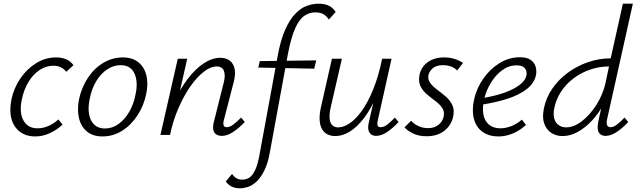

<svg xmlns="http://www.w3.org/2000/svg" viewBox="-20 -731 3449 1040"><path d="M171 8Q121 8 87.5 -17.5Q54 -43 42 -88Q30 -133 42 -193Q56 -257 92 -308.5Q128 -360 177.5 -390Q227 -420 283 -420Q314 -420 338 -410Q362 -400 378 -378L339 -342Q327 -358 309.5 -366.5Q292 -375 269 -375Q229 -375 194 -351.5Q159 -328 134.5 -287.5Q110 -247 99 -196Q83 -123 106.5 -79.5Q130 -36 183 -36Q215 -36 244.5 -49.5Q274 -63 296 -84L319 -56Q289 -28 250.5 -10Q212 8 171 8Z M535 8Q483 8 451 -18.5Q419 -45 408 -90.5Q397 -136 408 -193Q422 -258 456.5 -310Q491 -362 540.5 -391Q590 -420 645 -420Q696 -420 728.5 -394.5Q761 -369 772.5 -324.5Q784 -280 772 -222Q759 -159 725 -106.5Q691 -54 642 -23Q593 8 535 8ZM549 -35Q589 -35 623 -60Q657 -85 681 -127Q705 -169 714 -219Q729 -287 708.5 -332.5Q688 -378 633 -378Q595 -378 561 -355.5Q527 -333 502 -292.5Q477 -252 466 -196Q451 -123 473.5 -79Q496 -35 549 -35Z M1182 5Q1164 5 1151.5 -3Q1139 -11 1135.5 -27Q1132 -43 1138 -69L1192 -284Q1202 -323 1193 -347Q1184 -371 1153 -371Q1121 -371 1083.5 -342Q1046 -313 1010.5 -262Q975 -211 946 -144Q917 -77 901 0H862Q885 -95 920 -172Q955 -249 997 -304Q1039 -359 1084.5 -388.5Q1130 -418 1173 -418Q1204 -418 1224.5 -402.5Q1245 -387 1251 -357.5Q1257 -328 1245 -283L1193 -82Q1188 -64 1191 -53Q1194 -42 1208 -42Q1225 -42 1243.5 -56Q1262 -70 1286 -94L1306 -70Q1272 -35 1241 -15Q1210 5 1182 5ZM849 0 943 -413H994L901 0Z M1280 289Q1252 289 1233 278.5Q1214 268 1203 252L1237 211Q1247 226 1260 234Q1273 242 1293 242Q1310 242 1327.5 233Q1345 224 1360.5 193.5Q1376 163 1387 100L1483 -422Q1499 -512 1524 -568.5Q1549 -625 1579.5 -656.5Q1610 -688 1642.5 -699.5Q1675 -711 1706 -711Q1740 -711 1762.5 -699.5Q1785 -688 1798 -666L1761 -625Q1750 -643 1733 -653.5Q1716 -664 1688 -664Q1657 -664 1629.5 -646Q1602 -628 1579.5 -579Q1557 -530 1539 -436L1443 87Q1432 152 1412 192Q1392 232 1368.5 253.5Q1345 275 1321.5 282Q1298 289 1280 289ZM1379 -365 1387 -400 1693 -404 1682 -359Z M1796 6Q1774 6 1755.5 -2.5Q1737 -11 1725.5 -29.5Q1714 -48 1711.5 -78.5Q1709 -109 1719 -153L1778 -413H1832L1773 -157Q1759 -101 1769 -71Q1779 -41 1813 -41Q1840 -41 1873 -62.5Q1906 -84 1939 -129.5Q1972 -175 2001 -245.5Q2030 -316 2050 -413H2082Q2058 -302 2024.5 -222.5Q1991 -143 1952.5 -92.5Q1914 -42 1874.5 -18Q1835 6 1796 6ZM2017 5Q2001 5 1990 -3.5Q1979 -12 1975.5 -28Q1972 -44 1978 -69L2056 -413H2101L2027 -82Q2022 -62 2025 -52Q2028 -42 2042 -42Q2059 -42 2077.5 -56Q2096 -70 2119 -94L2139 -70Q2106 -35 2075.5 -15Q2045 5 2017 5Z M2290 7Q2248 7 2217.5 -8Q2187 -23 2171 -41L2207 -77Q2220 -61 2244.5 -49Q2269 -37 2298 -37Q2334 -37 2356 -55.5Q2378 -74 2383 -99Q2389 -127 2375 -147Q2361 -167 2338 -184Q2315 -201 2292 -220.5Q2269 -240 2257 -265.5Q2245 -291 2253 -329Q2263 -370 2298 -395Q2333 -420 2386 -420Q2418 -420 2443.5 -411.5Q2469 -403 2488 -390L2456 -349Q2444 -363 2423.5 -370.5Q2403 -378 2379 -378Q2346 -378 2326.5 -363Q2307 -348 2301 -326Q2296 -301 2310 -282Q2324 -263 2347.5 -245.5Q2371 -228 2394 -208.5Q2417 -189 2430 -162Q2443 -135 2434 -96Q2423 -51 2386 -22Q2349 7 2290 7Z M2680 8Q2628 8 2593.5 -17Q2559 -42 2547 -87.5Q2535 -133 2548 -193Q2562 -254 2598.5 -306Q2635 -358 2686.5 -389.5Q2738 -421 2796 -421Q2834 -421 2854.5 -406.5Q2875 -392 2881.5 -369.5Q2888 -347 2883 -323Q2874 -281 2834.5 -249.5Q2795 -218 2731.5 -197Q2668 -176 2588 -164L2589 -199Q2659 -210 2711 -228.5Q2763 -247 2794.5 -271Q2826 -295 2831 -321Q2834 -331 2831.5 -344Q2829 -357 2817 -367Q2805 -377 2778 -377Q2736 -377 2700.5 -351Q2665 -325 2639.5 -283.5Q2614 -242 2603 -196Q2592 -149 2598 -113Q2604 -77 2628 -56.5Q2652 -36 2691 -36Q2717 -36 2747.5 -47Q2778 -58 2807 -83L2829 -54Q2807 -34 2782 -20Q2757 -6 2731.5 1Q2706 8 2680 8Z M3027 6Q2993 6 2966.5 -11Q2940 -28 2928 -61.5Q2916 -95 2926 -143Q2937 -200 2971 -250Q3005 -300 3055.5 -337Q3106 -374 3165.5 -394.5Q3225 -415 3288 -415L3354 -711H3408L3268 -83Q3264 -65 3268.5 -53.5Q3273 -42 3287 -42Q3303 -42 3321.5 -56Q3340 -70 3363 -94L3383 -70Q3349 -34 3318 -14.5Q3287 5 3261 5Q3242 5 3231 -4.5Q3220 -14 3218 -32.5Q3216 -51 3221 -74L3258 -243L3292 -277Q3279 -222 3252 -171Q3225 -120 3188.5 -80Q3152 -40 3110.5 -17Q3069 6 3027 6ZM3047 -41Q3081 -41 3114.5 -62.5Q3148 -84 3178 -119Q3208 -154 3229 -196Q3250 -238 3259 -278L3283 -391L3309 -371H3279Q3226 -371 3176.5 -354Q3127 -337 3086 -306Q3045 -275 3018 -233Q2991 -191 2982 -143Q2976 -111 2982.5 -88Q2989 -65 3006.5 -53Q3024 -41 3047 -41Z"/></svg>

Font: Ysabeau Office Light
Style: Italic
Weight: 300
Italic angle: -12°
Designer: Christian Thalmann (Catharsis Fonts)
Version: Version 2.001;gftools[0.9.30]; featfreeze: tnum,lnum,ss02